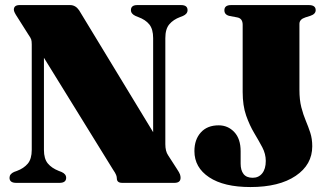

<svg xmlns="http://www.w3.org/2000/svg" viewBox="-20 -720 1304 756"><path d="M240.5 -20Q240.5 -0.5 215.5 0H42.5Q17.5 -0.5 17.5 -20Q17.5 -35 35.5 -43L46.5 -47Q73.5 -57 89.2 -75.5Q105 -94 105 -130V-545Q105 -558 102.8 -564.8Q100.5 -571.5 92 -583.5L49 -651.5Q34.5 -673 34.5 -681.5Q34.5 -700 57 -700H256Q277.5 -700 291.5 -679.5L583 -199.5V-570Q583 -605 568 -623.8Q553 -642.5 524 -653L514 -657Q495.5 -665.5 495.5 -680Q495.5 -700 520.5 -700H693Q718.5 -700 718.5 -680Q718.5 -665 700 -657L689.5 -653Q662.5 -643 646.8 -624.5Q631 -606 631 -570V-152.5Q631 -124.5 642 -108.5L676.5 -55Q686.5 -40 688.8 -33Q691 -26 691 -20Q691 0 667 0H461Q440 0 440 -18Q440 -24 437.2 -31.2Q434.5 -38.5 424.5 -53L153 -492.5V-129.5Q153 -95 168.2 -76.5Q183.5 -58 211.5 -47L222 -43Q240.5 -35 240.5 -20ZM1209.5 -144Q1209.5 -71.5 1144.2 -27.5Q1079 16.5 966 16.5Q861.5 16.5 803.5 -22Q745.5 -60.5 745.5 -125Q745.5 -170.5 770.8 -198.5Q796 -226.5 841 -226.5Q877.5 -226.5 902.5 -200Q927.5 -173.5 927.5 -124.5V-75.5Q927.5 -49.5 939 -34.8Q950.5 -20 975 -20Q998.5 -20 1012.5 -37.5Q1026.5 -55 1026.5 -86.5Q1026.5 -114 1012.8 -140Q999 -166 981 -196Q963 -226 949.2 -265Q935.5 -304 935.5 -358V-622.5Q935.5 -647.5 914 -651.5L884.5 -657Q863.5 -661.5 863.5 -679.5Q863.5 -700 890 -700H1196Q1223 -700 1223 -680Q1223 -664.5 1201.5 -657.5L1182.5 -651.5Q1159 -644 1159 -626V-366.5Q1159 -326.5 1166.5 -297.5Q1174 -268.5 1184 -244.8Q1194 -221 1201.8 -197.2Q1209.5 -173.5 1209.5 -144Z"/></svg>

Font: Fraunces 72pt Black
Style: Regular
Weight: 900
Version: Version 1.000;[0bf87f6ff]